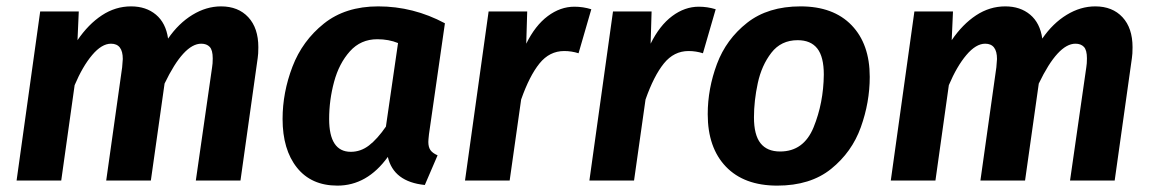

<svg xmlns="http://www.w3.org/2000/svg" viewBox="-20 -566 3616 602"><path d="M790 -418Q790 -396 788 -384L734 0H594L645 -355Q647 -366 647 -383Q647 -409 637.5 -419Q628 -429 611 -429Q556 -429 496 -304L453 0H313L363 -355Q365 -375 365 -381Q365 -429 328 -429Q299 -429 269 -393.5Q239 -358 214 -299L172 0H32L106 -530H227L223 -440Q257 -490 299.5 -518Q342 -546 391 -546Q438 -546 469 -520Q500 -494 507 -445Q540 -493 583.5 -519.5Q627 -546 673 -546Q727 -546 758.5 -512Q790 -478 790 -418Z M1375 -493 1325 -145Q1323 -127 1323 -121Q1323 -105 1329.5 -95.5Q1336 -86 1352 -79L1312 14Q1214 4 1196 -74Q1131 16 1038 16Q956 16 911 -40.5Q866 -97 866 -193Q866 -276 897 -357Q928 -438 995.5 -492Q1063 -546 1166 -546Q1276 -546 1375 -493ZM1012 -193Q1012 -90 1080 -90Q1111 -90 1137 -110Q1163 -130 1190 -169L1228 -431Q1199 -443 1163 -443Q1111 -443 1077 -405Q1043 -367 1027.5 -309.5Q1012 -252 1012 -193Z M1834 -537 1794 -399Q1772 -406 1749 -406Q1703 -406 1671.5 -367Q1640 -328 1614 -254L1578 0H1438L1512 -530H1633L1630 -429Q1658 -486 1697.5 -515.5Q1737 -545 1781 -545Q1808 -545 1834 -537Z M2224 -537 2184 -399Q2162 -406 2139 -406Q2093 -406 2061.5 -367Q2030 -328 2004 -254L1968 0H1828L1902 -530H2023L2020 -429Q2048 -486 2087.5 -515.5Q2127 -545 2171 -545Q2198 -545 2224 -537Z M2199 -208Q2199 -288 2228 -365.5Q2257 -443 2322.5 -494.5Q2388 -546 2490 -546Q2593 -546 2650 -487Q2707 -428 2707 -325Q2707 -245 2679 -167Q2651 -89 2586 -36.5Q2521 16 2417 16Q2313 16 2256 -43.5Q2199 -103 2199 -208ZM2563 -332Q2563 -388 2542.5 -414Q2522 -440 2481 -440Q2429 -440 2398.5 -400.5Q2368 -361 2356 -305.5Q2344 -250 2344 -198Q2344 -143 2364.5 -117Q2385 -91 2426 -91Q2500 -91 2531 -167Q2562 -243 2563 -332Z M3531 -418Q3531 -396 3529 -384L3475 0H3335L3386 -355Q3388 -366 3388 -383Q3388 -409 3378.5 -419Q3369 -429 3352 -429Q3297 -429 3237 -304L3194 0H3054L3104 -355Q3106 -375 3106 -381Q3106 -429 3069 -429Q3040 -429 3010 -393.5Q2980 -358 2955 -299L2913 0H2773L2847 -530H2968L2964 -440Q2998 -490 3040.5 -518Q3083 -546 3132 -546Q3179 -546 3210 -520Q3241 -494 3248 -445Q3281 -493 3324.5 -519.5Q3368 -546 3414 -546Q3468 -546 3499.5 -512Q3531 -478 3531 -418Z"/></svg>

Font: Fira Sans SemiBold
Style: Italic
Weight: 600
Italic angle: -8°
Designer: bBox Type GmbH & Carrois Corporate GbR & Edenspiekermann AG
Foundry: bBox Type GmbH & Carrois Corporate GbR & Edenspiekermann AG
Version: Version 4.301